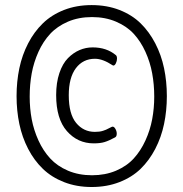

<svg xmlns="http://www.w3.org/2000/svg" viewBox="-20 -731 724 758"><path d="M341.8 7.3Q282.2 7.3 232.9 -12Q183.6 -31.2 149.2 -64.5Q114.7 -97.7 91.1 -143.3Q67.4 -189 56.4 -241.5Q45.4 -293.9 45.4 -351.6Q45.4 -409.2 56.4 -461.7Q67.4 -514.2 91.1 -559.8Q114.7 -605.5 149.2 -638.9Q183.6 -672.4 232.9 -691.7Q282.2 -710.9 341.8 -710.9Q401.9 -710.9 451.4 -691.7Q501 -672.4 535.2 -638.9Q569.3 -605.5 593 -559.8Q616.7 -514.2 627.7 -461.7Q638.7 -409.2 638.7 -351.6Q638.7 -293.9 627.7 -241.5Q616.7 -189 593 -143.3Q569.3 -97.7 535.2 -64.5Q501 -31.2 451.4 -12Q401.9 7.3 341.8 7.3ZM588.9 -349.6Q588.9 -397.5 580.8 -441.4Q572.8 -485.4 554.2 -526.4Q535.6 -567.4 508.1 -597.4Q480.5 -627.4 438 -645.5Q395.5 -663.6 343.3 -663.6Q290.5 -663.6 248.3 -645.5Q206.1 -627.4 178.2 -597.4Q150.4 -567.4 131.8 -526.4Q113.3 -485.4 105.2 -441.4Q97.2 -397.5 97.2 -349.6Q97.2 -303.2 105.2 -260.3Q113.3 -217.3 131.8 -176.5Q150.4 -135.7 178.2 -105.5Q206.1 -75.2 248.5 -57.1Q291 -39.1 343.3 -39.1Q395.5 -39.1 438 -57.1Q480.5 -75.2 508.1 -105.5Q535.6 -135.7 554.2 -176.5Q572.8 -217.3 580.8 -260.3Q588.9 -303.2 588.9 -349.6ZM350.1 -165Q286.6 -165 244.1 -213.4Q201.7 -261.7 201.7 -355.5Q201.7 -404.8 214.4 -442.4Q227.1 -480 248.3 -501.5Q269.5 -522.9 294.2 -533.4Q318.8 -543.9 345.7 -543.9Q400.9 -543.9 437.5 -513.2Q441.9 -509.8 441.9 -499.5Q441.9 -490.2 437.5 -481.2Q433.1 -472.2 427.7 -472.2Q426.8 -472.2 424.8 -473.1Q385.7 -499 355 -499Q307.6 -499 279.5 -461.7Q251.5 -424.3 251.5 -355Q251.5 -281.2 280.5 -245.8Q309.6 -210.4 354.5 -210.4Q364.3 -210.4 372.1 -211.4Q379.9 -212.4 387.2 -214.8Q394.5 -217.3 398.7 -219Q402.8 -220.7 410.6 -224.9Q418.5 -229 421.9 -230.5Q422.9 -231 424.8 -231Q430.7 -231 435.8 -221.9Q440.9 -212.9 440.9 -203.1Q440.9 -191.9 434.1 -188.5Q409.7 -175.3 392.8 -170.2Q376 -165 350.1 -165Z"/></svg>

Font: BenchNine
Style: Regular
Weight: 400
Designer: Vernon Adams
Foundry: Vernon Adams
Version: Version 1 ; ttfautohint (v0.92.18-e454-dirty) -l 8 -r 50 -G 